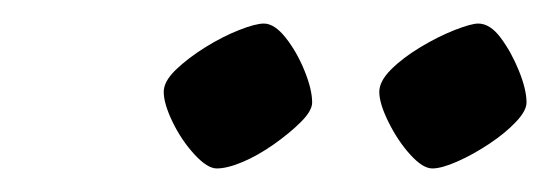

<svg xmlns="http://www.w3.org/2000/svg" viewBox="-20 -725 467 163"><path d="M347 -582Q339 -582 328.5 -593.5Q318 -605 310 -621Q302 -637 302 -647Q302 -656 312 -666Q322 -676 337 -685Q352 -694 366 -699.5Q380 -705 386 -705Q396 -705 405 -693Q414 -681 420.5 -665Q427 -649 427 -638Q427 -631 418 -621.5Q409 -612 395.5 -603Q382 -594 368.5 -588Q355 -582 347 -582ZM164 -582Q156 -582 145 -594Q134 -606 126.5 -621.5Q119 -637 119 -647Q119 -656 129.5 -666Q140 -676 154.5 -685Q169 -694 183 -699.5Q197 -705 204 -705Q213 -705 222.5 -693Q232 -681 238.5 -665Q245 -649 245 -638Q245 -631 235.5 -621.5Q226 -612 212.5 -602.5Q199 -593 186 -587.5Q173 -582 164 -582Z"/></svg>

Font: Texturina Medium 12pt
Style: Italic
Weight: 400
Italic angle: -11°
Version: Version 1.002